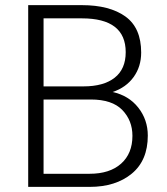

<svg xmlns="http://www.w3.org/2000/svg" viewBox="-20 -731 653 751"><path d="M330.6 0H90.3V-710.9H300.3Q408.7 -710.9 470.5 -666.5Q532.2 -622.1 532.2 -525.4Q532.2 -470.7 502.7 -429.7Q473.1 -388.7 420.4 -371.1Q483.4 -357.4 520.8 -310.1Q558.1 -262.7 558.1 -200.7Q558.1 -103.5 495.4 -51.8Q432.6 0 330.6 0ZM300.3 -659.2H150.4V-393.1H306.6Q385.3 -393.1 428.5 -427Q471.7 -460.9 471.7 -526.9Q471.7 -659.2 300.3 -659.2ZM498 -199.7Q498 -259.8 458.3 -300.8Q418.5 -341.8 335.4 -341.8H150.4V-51.3H330.6Q409.2 -51.3 453.6 -90.8Q498 -130.4 498 -199.7Z"/></svg>

Font: Vazirmatn UI ExtraLight
Style: Regular
Weight: 200
Designer: Saber Rastikerdar
Foundry: Saber Rastikerdar
Version: Version 33.003